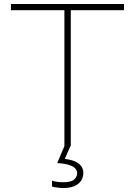

<svg xmlns="http://www.w3.org/2000/svg" viewBox="-20 -733 677 963"><path d="M303 0Q303 -61 303 -117Q303 -173 303 -238V-472Q303 -537.5 303 -593.5Q303 -649.5 303 -710L318 -682H241Q177.5 -682 128.5 -682Q79.5 -682 35 -682V-713H602V-682Q558 -682 509 -682Q460 -682 396 -682H319L335 -710Q335 -649.5 335 -593.5Q335 -537.5 335 -472V-238Q335 -173 335 -117Q335 -61 335 0ZM297 210Q288.5 210 278.2 209Q268 208 258.2 206.5Q248.5 205 241 203V173Q248.5 176 263.8 178.5Q279 181 297 181Q337.5 181 352.2 167.2Q367 153.5 367 135Q367 124.5 359.2 114Q351.5 103.5 330 95.5Q308.5 87.5 267 85L308 -12H333V0L305 64Q342.5 68.5 362.8 79.8Q383 91 390.5 105.2Q398 119.5 398 133Q398 154 387.8 171.5Q377.5 189 355.2 199.5Q333 210 297 210Z"/></svg>

Font: Commissioner Thin Thin
Style: Regular
Weight: 250
Version: Version 1.000